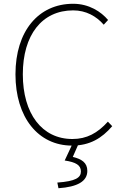

<svg xmlns="http://www.w3.org/2000/svg" viewBox="-20 -759 659 1018"><path d="M362 13C456 13 520 -26 575 -90L552 -114C497 -53 440 -22 364 -22C202 -22 101 -157 101 -365C101 -573 202 -704 368 -704C436 -704 491 -673 530 -628L553 -653C516 -697 452 -739 368 -739C184 -739 62 -594 62 -365C62 -136 183 13 362 13ZM290 239C390 232 443 203 443 147C443 103 412 84 366 73L399 -2H367L323 92C383 101 409 117 409 150C409 183 381 202 284 209Z"/></svg>

Font: Source Han Sans JP VF
Style: Regular
Weight: 250
Designer: Ryoko NISHIZUKA 西塚涼子 (kana, bopomofo & ideographs); Paul D. Hunt (Latin, Greek & Cyrillic); Sandoll Communications 산돌커뮤니
Foundry: Adobe
Version: Version 2.004;hotconv 1.0.118;makeotfexe 2.5.65603